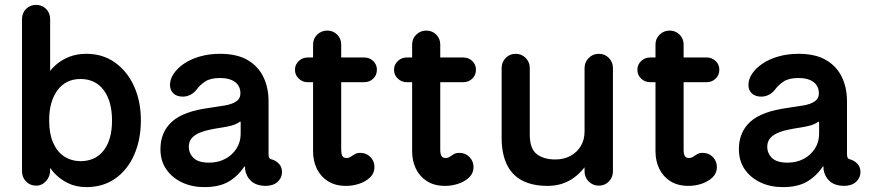

<svg xmlns="http://www.w3.org/2000/svg" viewBox="-20 -750 3561 785"><path d="M333 15Q291 15 257.5 -1.5Q224 -18 201 -43.5Q178 -69 167 -97H185V-59Q186 -30 169 -10.5Q152 9 128 9Q103 9 86.5 -8Q70 -25 70 -50V-672Q70 -697 86.5 -713.5Q103 -730 128 -730Q152 -730 168.5 -713.5Q185 -697 185 -672V-425L168 -435Q184 -463 207.5 -484Q231 -505 262.5 -517.5Q294 -530 333 -530Q400 -530 450 -494.5Q500 -459 528 -397.5Q556 -336 556 -258Q556 -180 529 -118Q502 -56 452 -20.5Q402 15 333 15ZM308 -91Q370 -91 404 -135Q438 -179 438 -257Q438 -336 404 -381.5Q370 -427 309 -427Q249 -427 215 -381Q181 -335 181 -258Q181 -204 197 -167Q213 -130 241.5 -111Q270 -92 308 -91Z M815 15Q765 15 724.5 -4Q684 -23 660 -57.5Q636 -92 636 -140Q636 -210 683 -252.5Q730 -295 836 -309Q872 -314 900.5 -319Q929 -324 946 -335.5Q963 -347 963 -369Q963 -387 954 -401Q945 -415 926.5 -423Q908 -431 879 -431Q840 -431 818.5 -416.5Q797 -402 784 -384Q774 -371 759.5 -363Q745 -355 727 -355Q703 -355 689 -368Q675 -381 675 -403Q675 -426 690 -448.5Q705 -471 732 -489.5Q759 -508 797 -519Q835 -530 880 -530Q948 -530 991.5 -505Q1035 -480 1056.5 -436Q1078 -392 1078 -336V-121Q1078 -110 1080.5 -105Q1083 -100 1092 -98Q1107 -94 1120 -81Q1133 -68 1133 -46Q1133 -23 1115 -6.5Q1097 10 1065 10Q1027 9 1006.5 -10Q986 -29 982 -58V-69H979Q952 -29 914 -7Q876 15 815 15ZM835 -85Q871 -85 900 -100Q929 -115 946.5 -142Q964 -169 964 -203V-250Q964 -252 962.5 -252.5Q961 -253 957 -250Q944 -241 924.5 -236Q905 -231 884 -228Q863 -225 844 -221Q797 -212 774.5 -195Q752 -178 752 -150Q752 -123 771.5 -104Q791 -85 835 -85Z M1395 10Q1351 10 1321 -9Q1291 -28 1275.5 -60Q1260 -92 1260 -131V-568Q1260 -592 1277 -608.5Q1294 -625 1318 -625Q1342 -625 1358.5 -608.5Q1375 -592 1375 -568V-137Q1375 -122 1379.5 -113Q1384 -104 1397 -104Q1407 -104 1414.5 -109.5Q1422 -115 1431 -120Q1440 -125 1453 -125Q1478 -125 1494.5 -108Q1511 -91 1511 -67Q1511 -42 1493.5 -25Q1476 -8 1449.5 1Q1423 10 1395 10ZM1238 -414Q1217 -414 1201.5 -428.5Q1186 -443 1186 -465Q1186 -486 1201.5 -500.5Q1217 -515 1238 -515H1469Q1491 -515 1506 -500.5Q1521 -486 1521 -465Q1521 -443 1506 -428.5Q1491 -414 1469 -414Z M1800 10Q1756 10 1726 -9Q1696 -28 1680.5 -60Q1665 -92 1665 -131V-568Q1665 -592 1682 -608.5Q1699 -625 1723 -625Q1747 -625 1763.5 -608.5Q1780 -592 1780 -568V-137Q1780 -122 1784.5 -113Q1789 -104 1802 -104Q1812 -104 1819.5 -109.5Q1827 -115 1836 -120Q1845 -125 1858 -125Q1883 -125 1899.5 -108Q1916 -91 1916 -67Q1916 -42 1898.5 -25Q1881 -8 1854.5 1Q1828 10 1800 10ZM1643 -414Q1622 -414 1606.5 -428.5Q1591 -443 1591 -465Q1591 -486 1606.5 -500.5Q1622 -515 1643 -515H1874Q1896 -515 1911 -500.5Q1926 -486 1926 -465Q1926 -443 1911 -428.5Q1896 -414 1874 -414Z M2219 10Q2156 10 2114 -12.5Q2072 -35 2051.5 -79Q2031 -123 2031 -186V-472Q2031 -496 2047.5 -513Q2064 -530 2088 -530Q2113 -530 2129.5 -513Q2146 -496 2146 -472V-200Q2146 -142 2174.5 -120Q2203 -98 2250 -98Q2286 -98 2313 -113Q2340 -128 2355 -153.5Q2370 -179 2370 -212V-472Q2370 -496 2387 -513Q2404 -530 2428 -530Q2453 -530 2469.5 -513Q2486 -496 2486 -472V-49Q2486 -25 2469.5 -8Q2453 9 2428 9Q2404 9 2387 -8Q2370 -25 2370 -49V-116L2394 -102Q2362 -46 2318.5 -18Q2275 10 2219 10Z M2795 10Q2751 10 2721 -9Q2691 -28 2675.5 -60Q2660 -92 2660 -131V-568Q2660 -592 2677 -608.5Q2694 -625 2718 -625Q2742 -625 2758.5 -608.5Q2775 -592 2775 -568V-137Q2775 -122 2779.5 -113Q2784 -104 2797 -104Q2807 -104 2814.5 -109.5Q2822 -115 2831 -120Q2840 -125 2853 -125Q2878 -125 2894.5 -108Q2911 -91 2911 -67Q2911 -42 2893.5 -25Q2876 -8 2849.5 1Q2823 10 2795 10ZM2638 -414Q2617 -414 2601.5 -428.5Q2586 -443 2586 -465Q2586 -486 2601.5 -500.5Q2617 -515 2638 -515H2869Q2891 -515 2906 -500.5Q2921 -486 2921 -465Q2921 -443 2906 -428.5Q2891 -414 2869 -414Z M3180 15Q3130 15 3089.5 -4Q3049 -23 3025 -57.5Q3001 -92 3001 -140Q3001 -210 3048 -252.5Q3095 -295 3201 -309Q3237 -314 3265.5 -319Q3294 -324 3311 -335.5Q3328 -347 3328 -369Q3328 -387 3319 -401Q3310 -415 3291.5 -423Q3273 -431 3244 -431Q3205 -431 3183.5 -416.5Q3162 -402 3149 -384Q3139 -371 3124.5 -363Q3110 -355 3092 -355Q3068 -355 3054 -368Q3040 -381 3040 -403Q3040 -426 3055 -448.5Q3070 -471 3097 -489.5Q3124 -508 3162 -519Q3200 -530 3245 -530Q3313 -530 3356.5 -505Q3400 -480 3421.5 -436Q3443 -392 3443 -336V-121Q3443 -110 3445.5 -105Q3448 -100 3457 -98Q3472 -94 3485 -81Q3498 -68 3498 -46Q3498 -23 3480 -6.5Q3462 10 3430 10Q3392 9 3371.5 -10Q3351 -29 3347 -58V-69H3344Q3317 -29 3279 -7Q3241 15 3180 15ZM3200 -85Q3236 -85 3265 -100Q3294 -115 3311.5 -142Q3329 -169 3329 -203V-250Q3329 -252 3327.5 -252.5Q3326 -253 3322 -250Q3309 -241 3289.5 -236Q3270 -231 3249 -228Q3228 -225 3209 -221Q3162 -212 3139.5 -195Q3117 -178 3117 -150Q3117 -123 3136.5 -104Q3156 -85 3200 -85Z"/></svg>

Font: National Park SemiBold
Style: Regular
Weight: 600
Designer: Andrea Herstowski, Ben Hoepner
Version: Version 1.009